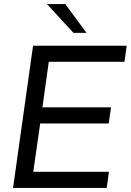

<svg xmlns="http://www.w3.org/2000/svg" viewBox="-20 -921 641 941"><path d="M44 0 142 -697H601L590 -618H219L188 -395H524L513 -316H177L143 -79H514L503 0ZM340 -760 210 -901H300L404 -760Z"/></svg>

Font: Hanken Grotesk
Style: Italic
Weight: 400
Italic angle: -8°
Designer: Alfredo Marco Pradil
Foundry: Hanken Design Co.
Version: Version 3.013